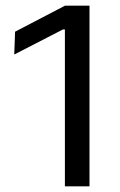

<svg xmlns="http://www.w3.org/2000/svg" viewBox="-20 -659 423 679"><path d="M209.5 0V-554.9H202.7L30.4 -466.2L33.3 -546.9L210 -639H296.5V0Z"/></svg>

Font: Anek Gurmukhi Medium SemiExpanded
Style: Regular
Weight: 500
Width: 6
Version: Version 1.003